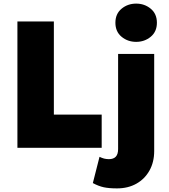

<svg xmlns="http://www.w3.org/2000/svg" viewBox="-20 -819 937 1064"><path d="M76.5 0V-700H278.5V-184H543.5V0ZM628.5 225Q584.5 225 555.2 218.8Q526 212.5 494.5 195.5L531.5 50Q544.5 56.5 557 59.8Q569.5 63 583.5 63Q609 63 621.8 49.2Q634.5 35.5 634.5 7V-520H834.5V18Q834.5 79 808.5 125.8Q782.5 172.5 736 198.8Q689.5 225 628.5 225ZM734.5 -587Q688 -587 653.8 -615.2Q619.5 -643.5 619.5 -693Q619.5 -742.5 653.8 -770.8Q688 -799 734.5 -799Q781 -799 815.2 -770.8Q849.5 -742.5 849.5 -693Q849.5 -643.5 815.2 -615.2Q781 -587 734.5 -587Z"/></svg>

Font: Geologica Cursive Black
Style: Regular
Weight: 900
Designer: Sindre Bremnes, Frode Helland
Foundry: Monokrom Skriftforlag AS
Version: Version 1.010;gftools[0.9.28]